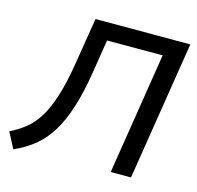

<svg xmlns="http://www.w3.org/2000/svg" viewBox="-116 -815 967 941"><g transform="rotate(15 367.5 -344.5)"><path d="M31 16 -11 -64Q30 -84 65 -111.5Q100 -139 128 -183.5Q156 -228 178.5 -298.5Q201 -369 218 -476L255 -705H736L624 0H521L619 -618H337L310 -449Q293 -342 268 -264.5Q243 -187 209.5 -133.5Q176 -80 132 -44.5Q88 -9 31 16Z"/></g></svg>

Font: Nunito Sans SemiBold
Style: Italic
Weight: 600
Italic angle: -9°
Designer: Vernon Adams
Foundry: Vernon Adams
Version: Version 3.006; ttfautohint (v1.8.3)